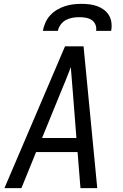

<svg xmlns="http://www.w3.org/2000/svg" viewBox="-20 -975 640 995"><path d="M3 0 317 -735H413L484 0H397L382 -187H167L91 0ZM198 -260H376L358 -490Q355 -524 352.5 -558Q350 -592 347 -627Q334 -592 320 -558Q306 -524 292 -490ZM202 -815Q206 -836 215 -857Q224 -878 239.5 -895Q255 -912 275 -924Q295 -936 316.5 -943Q338 -950 359.5 -952.5Q381 -955 402 -955Q424 -955 444.5 -952.5Q465 -950 484 -943Q503 -936 519 -924Q535 -912 545 -895Q555 -878 557.5 -857Q560 -836 556 -815H478Q481 -832 474.5 -847.5Q468 -863 455 -871.5Q442 -880 425 -883Q408 -886 391 -886Q374 -886 356 -883Q338 -880 322 -871.5Q306 -863 294.5 -847.5Q283 -832 280 -815Z"/></svg>

Font: Iosevka SS04 Extended
Style: Italic
Weight: 400
Width: 7
Italic angle: -9°
Monospace: yes
Designer: Belleve Invis
Foundry: Belleve Invis
Version: Version 19.0.0; ttfautohint (v1.8.4)